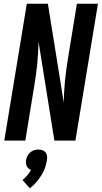

<svg xmlns="http://www.w3.org/2000/svg" viewBox="-20 -755 546 1031"><path d="M3 0 124 -735H237L309 -288L322 -204Q323 -234 324.5 -263.5Q326 -293 329 -322.5Q332 -352 336 -381.5Q340 -411 345 -441L393 -735H506L385 0H272L187 -531Q186 -501 184.5 -471.5Q183 -442 180 -412.5Q177 -383 173 -353.5Q169 -324 164 -294L116 0ZM140 256 101 212Q114 201 126 187Q138 173 147 157Q139 155 133 149.5Q127 144 123.5 137Q120 130 119.5 121.5Q119 113 120 104Q122 93 127.5 82Q133 71 142.5 63Q152 55 163.5 51.5Q175 48 186 48Q197 48 207.5 51.5Q218 55 224.5 63Q231 71 232.5 82Q234 93 232 104Q229 126 221.5 147Q214 168 201.5 187.5Q189 207 174 224.5Q159 242 140 256Z"/></svg>

Font: Iosevka
Style: Bold Italic
Weight: 700
Italic angle: -9°
Monospace: yes
Designer: Belleve Invis
Foundry: Belleve Invis
Version: Version 32.5.0; ttfautohint (v1.8.4)